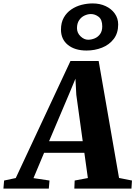

<svg xmlns="http://www.w3.org/2000/svg" viewBox="-100 -1101 790 1121"><path d="M-80 0 -76 -47 -8 -61.5 311.5 -745H476L595 -62L670.5 -47L667.5 0H334L336 -47L413 -61.5L392.5 -209H157.5L95.5 -61L189 -47L185 0ZM186.5 -276.5H383L345.5 -547.5L340.5 -641.5L305 -556ZM405.5 -806Q337 -806 296.5 -838.8Q256 -871.5 256 -928Q256 -969.5 272.8 -998.8Q289.5 -1028 316.8 -1046.2Q344 -1064.5 376.5 -1072.8Q409 -1081 441 -1081Q483.5 -1081 517 -1065.2Q550.5 -1049.5 570.2 -1021.8Q590 -994 590 -958Q590 -907.5 564 -873.5Q538 -839.5 495.8 -822.8Q453.5 -806 405.5 -806ZM414.5 -869Q434 -869 453 -877Q472 -885 484.5 -902.2Q497 -919.5 497 -947Q497 -986.5 476 -1002.8Q455 -1019 430.5 -1019Q412.5 -1019 393.5 -1010.2Q374.5 -1001.5 362 -983Q349.5 -964.5 349.5 -936.5Q349.5 -909 370.2 -889Q391 -869 414.5 -869Z"/></svg>

Font: Merriweather 36pt Black
Style: Italic
Weight: 900
Italic angle: -7.8°
Version: Version 2.101